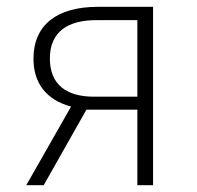

<svg xmlns="http://www.w3.org/2000/svg" viewBox="-20 -542 577 562"><path d="M266 -522C148 -522 78 -470 78 -370C78 -300 114 -250 188 -230L57 0H108L233 -221H382V0H428V-522ZM255 -259C176 -259 126 -293 126 -371C126 -450 180 -484 265 -483H382V-259Z"/></svg>

Font: Fira Sans ExtraLight
Style: Regular
Weight: 200
Designer: bBox Type GmbH & Carrois Corporate GbR & Edenspiekermann AG
Foundry: bBox Type GmbH & Carrois Corporate GbR & Edenspiekermann AG
Version: Version 4.300;PS 004.300;hotconv 1.0.88;makeotf.lib2.5.64775